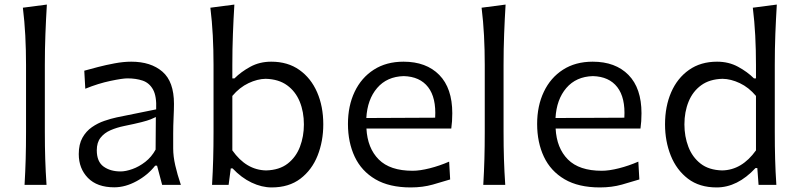

<svg xmlns="http://www.w3.org/2000/svg" viewBox="-20 -801 3454 832"><path d="M86.4 0Q89.8 -58.1 91.3 -111.8Q92.8 -165.5 92.8 -230V-519.5Q92.8 -585.4 89.6 -647Q86.4 -708.5 79.1 -767.6L183.1 -781.2Q179.2 -717.8 176.8 -653.3Q174.3 -588.9 174.3 -519.5V-230Q174.3 -165.5 176 -111.8Q177.7 -58.1 181.6 0Z M475.1 10.7Q400.9 10.7 361.1 -30Q321.3 -70.8 321.3 -133.3Q321.3 -175.8 337.2 -204.1Q353 -232.4 378.4 -250Q403.8 -267.6 432.4 -277.3Q460.9 -287.1 486.3 -292.5L656.7 -327.1Q659.2 -384.3 643.1 -413.1Q627 -441.9 598.1 -451.7Q569.3 -461.4 532.2 -461.4Q510.7 -461.4 458.5 -450.4Q406.2 -439.5 349.6 -416.5L345.2 -494.6Q369.6 -501.5 404.3 -510.5Q439 -519.5 477.1 -526.6Q515.1 -533.7 548.8 -533.7Q633.8 -533.7 683.8 -490.5Q733.9 -447.3 733.9 -351.1Q733.9 -327.6 732.2 -291.5Q730.5 -255.4 730.5 -222.2V-157.7Q730.5 -123.5 739.5 -84.2Q748.5 -44.9 763.7 0H682.6L660.6 -83H652.3Q620.6 -42.5 571.8 -15.9Q522.9 10.7 475.1 10.7ZM502.4 -58.1Q524.9 -58.1 553.7 -68.4Q582.5 -78.6 609.6 -99.6Q636.7 -120.6 654.3 -152.8L655.3 -293.9Q647 -289.6 633.1 -283.9Q619.1 -278.3 592.3 -271.5Q565.4 -264.6 517.6 -254.9Q486.3 -248.5 459.2 -236.8Q432.1 -225.1 415.8 -204.3Q399.4 -183.6 399.4 -149.9Q399.4 -100.6 428.7 -79.3Q458 -58.1 502.4 -58.1Z M1157.2 11.2Q1114.3 11.2 1070.1 -9.8Q1025.9 -30.8 987.8 -71.3H980L970.7 0H898.9Q902.3 -58.1 903.8 -111.8Q905.3 -165.5 905.3 -230V-519.5Q905.3 -585.4 902.1 -647Q898.9 -708.5 891.6 -767.6L995.6 -781.2Q991.7 -717.8 989.3 -653.3Q986.8 -588.9 986.8 -519.5V-461.4H996.1Q1024.4 -489.7 1064.7 -511.7Q1105 -533.7 1155.3 -533.7Q1227.1 -533.7 1277.3 -498Q1327.6 -462.4 1354.2 -401.1Q1380.9 -339.8 1380.9 -262.2Q1380.9 -189 1356.2 -126.7Q1331.5 -64.5 1281.7 -26.6Q1231.9 11.2 1157.2 11.2ZM1133.3 -62.5Q1190.4 -64 1226.6 -92Q1262.7 -120.1 1279.8 -165Q1296.9 -210 1296.9 -261.7Q1296.9 -316.4 1278.8 -360.6Q1260.7 -404.8 1224.1 -431.4Q1187.5 -458 1131.3 -459.5Q1095.7 -459 1056.9 -440.7Q1018.1 -422.4 986.8 -385.3V-149.4Q1046.9 -64 1133.3 -62.5Z M1759.8 11.2Q1667 11.2 1606.7 -24.2Q1546.4 -59.6 1517.1 -121.8Q1487.8 -184.1 1487.8 -263.7Q1487.8 -342.3 1516.8 -403.3Q1545.9 -464.4 1599.9 -499Q1653.8 -533.7 1728.5 -533.7Q1827.1 -533.7 1883.5 -476.3Q1939.9 -418.9 1939.9 -310.1Q1939.9 -274.4 1935.5 -244.1H1567.9Q1572.3 -159.2 1621.1 -110.1Q1669.9 -61 1768.1 -61Q1799.8 -61 1842.3 -71.8Q1884.8 -82.5 1926.3 -100.6L1930.7 -23.4Q1899.4 -13.7 1855.5 -1.2Q1811.5 11.2 1759.8 11.2ZM1865.7 -291Q1870.6 -377.4 1835.2 -423.3Q1799.8 -469.2 1729.5 -471.2Q1656.7 -469.2 1614.3 -419.7Q1571.8 -370.1 1567.4 -289.6Z M2074.2 0Q2077.6 -58.1 2079.1 -111.8Q2080.6 -165.5 2080.6 -230V-519.5Q2080.6 -585.4 2077.4 -647Q2074.2 -708.5 2066.9 -767.6L2170.9 -781.2Q2167 -717.8 2164.6 -653.3Q2162.1 -588.9 2162.1 -519.5V-230Q2162.1 -165.5 2163.8 -111.8Q2165.5 -58.1 2169.4 0Z M2579.6 11.2Q2486.8 11.2 2426.5 -24.2Q2366.2 -59.6 2336.9 -121.8Q2307.6 -184.1 2307.6 -263.7Q2307.6 -342.3 2336.7 -403.3Q2365.7 -464.4 2419.7 -499Q2473.6 -533.7 2548.3 -533.7Q2647 -533.7 2703.4 -476.3Q2759.8 -418.9 2759.8 -310.1Q2759.8 -274.4 2755.4 -244.1H2387.7Q2392.1 -159.2 2440.9 -110.1Q2489.7 -61 2587.9 -61Q2619.6 -61 2662.1 -71.8Q2704.6 -82.5 2746.1 -100.6L2750.5 -23.4Q2719.2 -13.7 2675.3 -1.2Q2631.3 11.2 2579.6 11.2ZM2685.5 -291Q2690.4 -377.4 2655 -423.3Q2619.6 -469.2 2549.3 -471.2Q2476.6 -469.2 2434.1 -419.7Q2391.6 -370.1 2387.2 -289.6Z M3085.4 11.2Q3010.7 11.2 2961.2 -26.6Q2911.6 -64.5 2886.7 -126.7Q2861.8 -189 2861.8 -262.2Q2861.8 -339.8 2888.4 -401.1Q2915 -462.4 2965.6 -498Q3016.1 -533.7 3087.4 -533.7Q3137.7 -533.7 3178.2 -511.7Q3218.8 -489.7 3247.1 -461.4H3255.9V-519.5Q3255.9 -585.4 3252.7 -647Q3249.5 -708.5 3242.2 -767.6L3346.2 -781.2Q3342.3 -717.8 3339.8 -653.3Q3337.4 -588.9 3337.4 -519.5V-230Q3337.4 -165.5 3338.9 -111.8Q3340.3 -58.1 3344.2 0H3267.1L3261.7 -72.8H3253.9Q3175.8 11.2 3085.4 11.2ZM3109.4 -62.5Q3194.8 -64 3255.9 -149.4V-385.3Q3224.6 -422.4 3185.8 -440.7Q3147 -459 3110.8 -459.5Q3054.7 -458 3018.3 -431.4Q2981.9 -404.8 2963.9 -360.6Q2945.8 -316.4 2945.8 -261.7Q2945.8 -210 2962.9 -165Q2980 -120.1 3015.9 -92Q3051.8 -64 3109.4 -62.5Z"/></svg>

Font: Pinar DS4-Regular
Style: Regular
Weight: 400
Designer: Amin Abedi
Version: Version 2.000